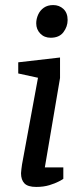

<svg xmlns="http://www.w3.org/2000/svg" viewBox="-20 -733 320 758"><path d="M123 5Q90 5 76.5 -9Q63 -23 63 -49Q63 -55 64.5 -65.5Q66 -76 67 -84L130 -426L52 -443V-487L217 -506V-425L157 -72H230V-27Q228 -25 213 -17Q198 -9 175 -2Q152 5 123 5ZM180 -584Q155 -584 139 -600.5Q123 -617 123 -641Q123 -658 130.5 -675Q138 -692 153 -702.5Q168 -713 190 -713Q214 -713 230.5 -697.5Q247 -682 247 -654Q247 -628 230.5 -606Q214 -584 180 -584Z"/></svg>

Font: Faustina Medium
Style: Italic
Weight: 500
Italic angle: -8°
Designer: Alfonso Garcia
Foundry: http://www.omnibus-type.com
Version: Version 1.200